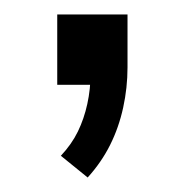

<svg xmlns="http://www.w3.org/2000/svg" viewBox="-20 -117 255 265"><path d="M101 128 64 98Q79 82 87.5 64.5Q96 47 100.5 26.5Q105 6 105 -16L121 0H59V-97H156V-24Q156 4 150 31.5Q144 59 132 83Q120 107 101 128Z"/></svg>

Font: Nunito Sans 10pt Condensed
Style: Regular
Weight: 400
Width: 3
Designer: Vernon Adams
Foundry: Vernon Adams
Version: Version 3.101;gftools[0.9.27]